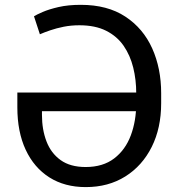

<svg xmlns="http://www.w3.org/2000/svg" viewBox="-20 -757 732 787"><path d="M311.1 -737.2Q420.5 -737.2 493.8 -688.9Q567.1 -640.6 603.9 -558.6Q640.6 -476.6 640.6 -375V-333.8Q640.6 -232.2 601.9 -154.8Q563.2 -77.4 493.6 -33.7Q424 9.9 331.7 9.9Q245 9.9 182.2 -30Q119.3 -70 85.2 -143.3Q51.1 -216.6 51.1 -316.8V-377.8H578.1V-301.1H152V-285.5Q152 -225.9 170.5 -177.6Q188.9 -129.3 228.3 -100.9Q267.8 -72.4 331 -72.4Q402 -72.4 448 -107.6Q494 -142.8 516.2 -202.1Q538.4 -261.4 538.4 -333.8V-375Q538.4 -430 526.1 -479.9Q513.8 -529.8 486.9 -569.1Q459.9 -608.3 415.1 -630.9Q370.4 -653.4 305.4 -653.4Q271.3 -653.4 241.1 -647.4Q210.9 -641.3 186.1 -632.8Q161.2 -624.3 143.5 -616.5L119.3 -690.3Q129.3 -696.7 155 -707.9Q180.8 -719.1 220.3 -728.2Q259.9 -737.2 311.1 -737.2Z"/></svg>

Font: InterMG
Style: Regular
Weight: 400
Designer: Rasmus Andersson
Foundry: rsms
Version: Version 3.019;December 26, 2023;FontCreator 15.0.0.2955 64-b